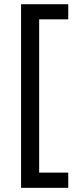

<svg xmlns="http://www.w3.org/2000/svg" viewBox="-20 -734 369 912"><path d="M304.2 158.2H80.1V-713.9H304.2V-642.1H166V85.9H304.2Z"/></svg>

Font: Noto Sans Southeast Asian
Style: Regular
Weight: 400
Designer: Monotype Design Team
Foundry: Monotype Imaging Inc.
Version: Version 1.06 uh; ttfautohint (v1.4.1)